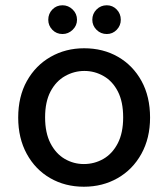

<svg xmlns="http://www.w3.org/2000/svg" viewBox="-20 -696 638 728"><path d="M298 12Q227 12 170.5 -20.5Q114 -53 81.5 -112.5Q49 -172 49 -250Q49 -330 82 -389Q115 -448 172 -480.5Q229 -513 299 -513Q371 -513 427.5 -480.5Q484 -448 516.5 -389Q549 -330 549 -250Q549 -172 516 -112.5Q483 -53 426 -20.5Q369 12 298 12ZM298 -74Q338 -74 372 -93.5Q406 -113 426.5 -152.5Q447 -192 447 -251Q447 -310 427 -349Q407 -388 373 -407.5Q339 -427 300 -427Q261 -427 226.5 -407.5Q192 -388 171.5 -349Q151 -310 151 -251Q151 -192 171.5 -152.5Q192 -113 225.5 -93.5Q259 -74 298 -74ZM217 -567Q194 -567 178.5 -583Q163 -599 163 -621Q163 -644 178.5 -660Q194 -676 217 -676Q239 -676 255.5 -660Q272 -644 272 -621Q272 -599 255.5 -583Q239 -567 217 -567ZM385 -567Q362 -567 346 -583Q330 -599 330 -621Q330 -644 346 -660Q362 -676 385 -676Q407 -676 422.5 -660Q438 -644 438 -621Q438 -599 422.5 -583Q407 -567 385 -567Z"/></svg>

Font: DM Sans 17pt Medium
Style: Regular
Weight: 500
Version: Version 4.004;gftools[0.9.30]